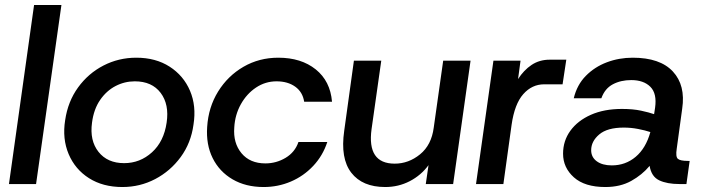

<svg xmlns="http://www.w3.org/2000/svg" viewBox="-20 -740 2828 772"><path d="M16 0 117 -720H227L125 0Z M472 12Q394 12 338 -23.5Q282 -59 256 -120.5Q230 -182 242 -257Q253 -332 294 -388.5Q335 -445 396 -476.5Q457 -508 528 -508Q606 -508 662 -472Q718 -436 744 -375Q770 -314 758 -239Q748 -165 706.5 -108.5Q665 -52 604 -20Q543 12 472 12ZM479 -84Q543 -84 591 -127.5Q639 -171 650 -247Q661 -320 626 -366.5Q591 -413 522 -413Q481 -413 444.5 -394Q408 -375 382.5 -338Q357 -301 350 -247Q340 -175 376 -129.5Q412 -84 479 -84Z M1040 12Q968 12 915 -19Q862 -50 835 -104.5Q808 -159 813 -230Q818 -309 857 -372Q896 -435 959 -471.5Q1022 -508 1099 -508Q1191 -508 1249.5 -461Q1308 -414 1315 -331H1203Q1197 -370 1167 -391.5Q1137 -413 1092 -413Q1047 -413 1009.5 -388Q972 -363 948.5 -321Q925 -279 922 -228Q917 -165 951 -124Q985 -83 1047 -83Q1091 -83 1128.5 -105.5Q1166 -128 1180 -169H1296Q1278 -114 1239.5 -73Q1201 -32 1149.5 -10Q1098 12 1040 12Z M1529 12Q1437 12 1392.5 -45.5Q1348 -103 1364 -214L1403 -496H1513L1474 -221Q1455 -82 1567 -82Q1623 -82 1669 -119.5Q1715 -157 1724 -227L1762 -496H1872L1802 0H1692L1703 -76Q1673 -35 1627.5 -11.5Q1582 12 1529 12Z M1894 0 1964 -496H2073L2063 -422Q2086 -458 2117.5 -479Q2149 -500 2190 -500H2257L2242 -401H2168Q2119 -401 2084 -361.5Q2049 -322 2037 -238L2004 0Z M2414 12Q2331 12 2287.5 -27Q2244 -66 2244 -122Q2244 -174 2273.5 -214.5Q2303 -255 2356 -278.5Q2409 -302 2481 -302Q2525 -302 2557.5 -295Q2590 -288 2610 -281L2614 -307Q2622 -364 2595 -391Q2568 -418 2518 -418Q2476 -418 2444 -401Q2412 -384 2398 -345H2287Q2300 -399 2335.5 -435Q2371 -471 2420 -489.5Q2469 -508 2524 -508Q2634 -508 2685.5 -452.5Q2737 -397 2723 -303L2701 -142Q2696 -110 2705.5 -101.5Q2715 -93 2746 -93H2753L2740 0H2712Q2662 0 2630.5 -15Q2599 -30 2592 -73Q2562 -37 2518 -12.5Q2474 12 2414 12ZM2357 -136Q2357 -108 2379.5 -91.5Q2402 -75 2440 -75Q2495 -75 2536 -109.5Q2577 -144 2595 -209Q2574 -216 2545.5 -221.5Q2517 -227 2488 -227Q2422 -227 2389.5 -199.5Q2357 -172 2357 -136Z"/></svg>

Font: Host Grotesk Medium
Style: Italic
Weight: 500
Italic angle: -8°
Designer: Doğukan Karapınar based on Poppins by Indian Type Foundry, Jonny Pinhorn
Foundry: Element Type
Version: Version 1.001; ttfautohint (v1.8.4.7-5d5b)